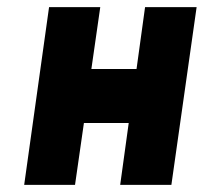

<svg xmlns="http://www.w3.org/2000/svg" viewBox="-20 -520 573 540"><path d="M48 0H191L216 -174H342L318 0H462L533 -500H388L364 -326H237L262 -500H118Z"/></svg>

Font: Unageo
Style: ExtraBold-Italic
Weight: 800
Designer: Richard Sepsi
Foundry: Richard Sepsi
Version: Version 2.000